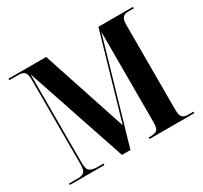

<svg xmlns="http://www.w3.org/2000/svg" viewBox="-146 -915 1181 1117"><g transform="rotate(-30 444.0 -357.0)"><path d="M26 0V-10H89Q112 -10 126 -21Q140 -32 140 -72V-642Q140 -681 126.5 -692.5Q113 -704 92 -704H26V-714H279L466 -147L630 -714H862V-704H822Q802 -704 789 -692Q776 -680 776 -640V-74Q776 -34 788.5 -22Q801 -10 824 -10H862V0H561V-10H572Q603 -10 616.5 -21Q630 -32 630 -71V-680L433 0H376L150 -672V-76Q150 -33 167.5 -21.5Q185 -10 219 -10H258V0Z"/></g></svg>

Font: Noto Serif Display SemiCondensed
Style: Bold
Weight: 700
Width: 4
Designer: Monotype Design Team
Foundry: Monotype Imaging Inc.
Version: Version 2.009